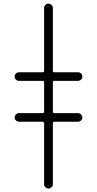

<svg xmlns="http://www.w3.org/2000/svg" viewBox="-20 -830 540 1069"><path d="M217.8 -200.2Q225.6 -200.2 225.6 -209V-372.1Q225.6 -379.9 217.8 -379.9H85.9Q76.2 -379.9 68.8 -386.7Q61.5 -393.6 61.5 -403.8Q61.5 -414.1 68.8 -420.9Q76.2 -427.7 85.9 -427.7H217.8Q225.6 -427.7 225.6 -435.5V-786.1Q225.6 -795.9 232.9 -802.7Q240.2 -809.6 250 -809.6Q259.8 -809.6 267.1 -802.7Q274.4 -795.9 274.4 -786.1V-435.5Q274.4 -427.7 282.2 -427.7H414.1Q423.8 -427.7 431.2 -420.9Q438.5 -414.1 438.5 -403.8Q438.5 -393.6 431.2 -386.7Q423.8 -379.9 414.1 -379.9H282.2Q274.4 -379.9 274.4 -372.1V-209Q274.4 -200.2 282.2 -200.2H414.1Q423.8 -200.2 431.2 -192.9Q438.5 -185.5 438.5 -175.8Q438.5 -166 431.2 -159.2Q423.8 -152.3 414.1 -152.3H282.2Q274.4 -152.3 274.4 -143.6V196.3Q274.4 206.1 267.1 212.9Q259.8 219.7 250 219.7Q240.2 219.7 232.9 212.9Q225.6 206.1 225.6 196.3V-143.6Q225.6 -151.4 217.8 -152.3H85.9Q76.2 -152.3 68.8 -159.2Q61.5 -166 61.5 -175.8Q61.5 -185.5 68.8 -192.9Q76.2 -200.2 85.9 -200.2Z"/></svg>

Font: Rounded-X Mgen+ 1mn light
Style: Regular
Weight: 200
Designer: [Source Han Sans]
Ryoko NISHIZUKA  (kana & ideographs); Paul D. Hunt (Latin, Greek & Cyrillic); Wenlong ZHANG  (bopomofo
Version: Version 1.059.20150602